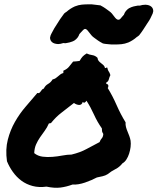

<svg xmlns="http://www.w3.org/2000/svg" viewBox="-20 -867 739 901"><path d="M569.3 -293Q568.4 -281.2 571.3 -270.5Q574.2 -259.8 578.6 -249.5Q583 -239.3 586.9 -228.5Q590.8 -217.8 592.8 -207Q594.7 -193.4 592.8 -177.2Q590.8 -161.1 585.9 -146Q581.1 -130.9 573.2 -118.7Q565.4 -106.4 554.7 -100.6Q541 -83 521.5 -73.2Q502 -63.5 485.4 -49.8Q474.6 -43 461.4 -40Q448.2 -37.1 434.6 -34.2Q423.8 -28.3 409.2 -22Q394.5 -15.6 378.9 -10.3Q363.3 -4.9 347.7 -2.4Q332 0 320.3 -1Q291 9.8 263.2 13.2Q235.4 16.6 198.2 8.8Q163.1 13.7 133.3 5.9Q103.5 -2 80.6 -19Q57.6 -36.1 40.5 -60.1Q23.4 -84 12.7 -110.4Q4.9 -166 16.6 -211.4Q28.3 -256.8 50.3 -295.4Q72.3 -334 100.6 -366.7Q128.9 -399.4 155.3 -430.7Q161.1 -428.7 164.6 -431.2Q168 -433.6 170.9 -438Q173.8 -442.4 177.2 -446.3Q180.7 -450.2 185.5 -451.2Q192.4 -465.8 205.6 -473.1Q218.8 -480.5 226.6 -494.1Q235.4 -496.1 241.2 -500Q247.1 -503.9 252.4 -508.8Q257.8 -513.7 263.7 -518.1Q269.5 -522.5 277.3 -524.4V-535.2Q294.9 -543 303.2 -553.2Q311.5 -563.5 323.2 -578.1Q332 -579.1 337.4 -579.1Q342.8 -579.1 353.5 -581.1Q361.3 -594.7 367.7 -601.6Q374 -608.4 386.7 -616.2Q398.4 -610.4 412.6 -608.4Q426.8 -606.4 437.5 -595.7Q438.5 -585.9 443.4 -580.6Q448.2 -575.2 454.1 -570.8Q460 -566.4 465.3 -561.5Q470.7 -556.6 472.7 -547.9Q476.6 -546.9 478 -548.8Q479.5 -550.8 483.4 -549.8Q486.3 -536.1 490.2 -531.7Q494.1 -527.3 498 -514.6Q493.2 -504.9 490.7 -494.6Q488.3 -484.4 478.5 -479.5Q477.5 -472.7 482.4 -472.2Q487.3 -471.7 488.3 -466.8Q489.3 -458 485.4 -454.1Q508.8 -416 527.3 -373.5Q545.9 -331.1 569.3 -293ZM447.3 -200.2Q451.2 -210.9 457.5 -217.8Q463.9 -224.6 464.8 -238.3Q460 -246.1 459 -250.5Q458 -254.9 458 -264.6Q436.5 -294.9 420.9 -329.6Q405.3 -364.3 385.7 -394.5Q383.8 -390.6 378.9 -386.7Q374 -382.8 368.2 -388.7Q366.2 -380.9 361.3 -377.4Q356.4 -374 350.6 -374.5Q344.7 -375 338.4 -377.4Q332 -379.9 327.1 -383.8Q298.8 -361.3 270.5 -339.8Q242.2 -318.4 219.7 -290Q215.8 -288.1 214.8 -288.6Q213.9 -289.1 209 -287.1Q201.2 -268.6 189.9 -253.4Q178.7 -238.3 168 -222.7Q157.2 -207 149.4 -189.5Q141.6 -171.9 140.6 -148.4Q157.2 -134.8 179.7 -131.8Q202.1 -128.9 226.1 -130.9Q250 -132.8 272.9 -137.2Q295.9 -141.6 315.4 -141.6Q356.4 -151.4 385.7 -167.5Q415 -183.6 447.3 -200.2ZM664.1 -844.7Q680.7 -843.8 689.9 -835.9Q699.2 -828.1 699.2 -814.5Q697.3 -802.7 692.4 -794.9Q685.5 -779.3 680.2 -771Q674.8 -762.7 668.9 -753.9Q660.2 -740.2 651.9 -727.5Q643.6 -714.8 632.8 -701.2Q626 -695.3 622.1 -693.4Q613.3 -685.5 603.5 -679.2Q593.8 -672.9 583 -668Q565.4 -661.1 550.3 -659.7Q535.2 -658.2 517.6 -658.2H503.9Q493.2 -659.2 481.9 -660.2Q470.7 -661.1 462.9 -663.1Q448.2 -670.9 439.9 -676.8Q431.6 -682.6 423.8 -688.5Q415 -694.3 409.2 -701.2Q403.3 -708 398.4 -714.8Q394.5 -720.7 389.2 -726.1Q383.8 -731.4 378.9 -731.4Q374 -730.5 369.6 -725.6Q365.2 -720.7 360.4 -715.8Q358.4 -713.9 356.4 -711.4Q354.5 -709 352.5 -707Q346.7 -688.5 329.1 -676.8Q320.3 -671.9 315.4 -670.9Q310.5 -669.9 306.6 -668L296.9 -666L287.1 -664.1L277.3 -665Q262.7 -660.2 252.9 -660.2Q233.4 -661.1 224.1 -669.4Q214.8 -677.7 214.8 -690.4Q216.8 -702.1 221.7 -710Q229.5 -725.6 234.9 -734.4Q240.2 -743.2 246.1 -752Q253.9 -764.6 262.2 -777.3Q270.5 -790 281.2 -803.7Q288.1 -809.6 292 -811.5Q300.8 -819.3 310.5 -825.7Q320.3 -832 331.1 -836.9Q348.6 -843.8 363.8 -845.2Q378.9 -846.7 396.5 -846.7H410.2Q432.6 -844.7 451.2 -841.8Q465.8 -834 474.1 -828.1Q482.4 -822.3 490.2 -816.4Q499 -810.5 504.9 -803.7Q510.7 -796.9 515.6 -790Q527.3 -773.4 536.1 -774.4Q541 -774.4 544.9 -778.8Q548.8 -783.2 553.7 -789.1Q555.7 -792 561.5 -797.9Q567.4 -816.4 585 -828.1Q598.6 -835 607.4 -836.9L617.2 -838.9L627 -840.8H636.7Q648.4 -844.7 661.1 -844.7Z"/></svg>

Font: Permanent Marker
Style: Regular
Weight: 400
Designer: Font Diner, Inc
Foundry: Font Diner, Inc
Version: Version 1.000